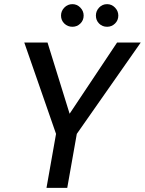

<svg xmlns="http://www.w3.org/2000/svg" viewBox="-20 -905 698 925"><path d="M204 0 250 -260 97 -700H209L316 -355H314L544 -700H658L350 -260L304 0ZM329 -776Q306 -776 290 -791.5Q274 -807 274 -830Q274 -852 290 -868.5Q306 -885 329 -885Q351 -885 367 -868.5Q383 -852 383 -830Q383 -807 367 -791.5Q351 -776 329 -776ZM496 -776Q473 -776 457.5 -791.5Q442 -807 442 -830Q442 -852 457.5 -868.5Q473 -885 496 -885Q518 -885 534 -868.5Q550 -852 550 -830Q550 -807 534 -791.5Q518 -776 496 -776Z"/></svg>

Font: DM Sans 11pt Medium
Style: Italic
Weight: 500
Italic angle: -10°
Version: Version 4.004;gftools[0.9.30]